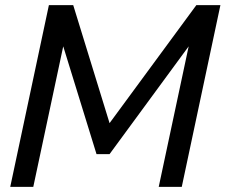

<svg xmlns="http://www.w3.org/2000/svg" viewBox="-20 -730 881 750"><path d="M171 -710H266L408 -249L747 -710H841L690 0H600L717 -549L408 -128H357L227 -549L110 0H20Z"/></svg>

Font: Raleway Medium
Style: Italic
Weight: 500
Italic angle: -12°
Designer: Matt McInerney, Pablo Impallari, Rodrigo Fuenzalida
Foundry: Matt McInerney, Pablo Impallari, Rodrigo Fuenzalida
Version: Version 4.026